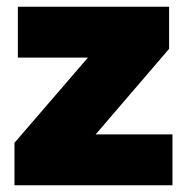

<svg xmlns="http://www.w3.org/2000/svg" viewBox="-20 -550 555 570"><path d="M23 0V-126L241 -379H33V-530H482V-405L264 -151H492V0Z"/></svg>

Font: Golos Text ExtraBold
Style: Regular
Weight: 800
Designer: A.Korolkova, Vitaly Kuzmin
Foundry: ParaType Ltd
Version: Version 2.004